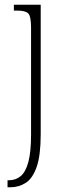

<svg xmlns="http://www.w3.org/2000/svg" viewBox="-20 -556 282 816"><path d="M12 240V210H18Q47 210 68 192.5Q89 175 100.5 132.5Q112 90 112 15V-438Q112 -487 100 -499Q88 -511 53 -511H39V-536H153V14Q153 104 136 153Q119 202 89.5 221Q60 240 23 240Z"/></svg>

Font: Noto Serif Bengali Condensed ExtraLight
Style: Regular
Weight: 200
Width: 3
Designer: Juan Bruce, Universal Thirst, Indian Type Foundry and the Monotype Design Team.
Foundry: Monotype Imaging Inc.
Version: Version 2.003; ttfautohint (v1.8.4.7-5d5b)